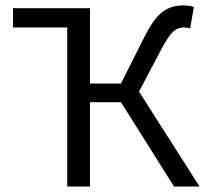

<svg xmlns="http://www.w3.org/2000/svg" viewBox="-20 -686 756 706"><path d="M227.1 0V-585.9L226.1 -585H27.8V-655.8H311V-378.9H424.8L508.8 -545.9Q544.9 -617.7 576.7 -641.8Q608.4 -666 653.8 -666Q678.2 -666 692.9 -660.2L679.2 -582Q667.5 -585 654.8 -585Q633.3 -585 616.5 -569.6Q599.6 -554.2 573.2 -504.9L491.2 -349.1L713.9 0H620.1L424.8 -310.1H311V0Z"/></svg>

Font: Source Sans Pro
Style: Regular
Weight: 400
Designer: Paul D. Hunt
Foundry: Adobe Systems Incorporated
Version: Version 3.006;hotconv 1.0.111;makeotfexe 2.5.65597